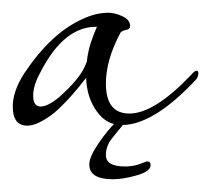

<svg xmlns="http://www.w3.org/2000/svg" viewBox="-27 -196 331 301"><path d="M16 1Q-7 1 -7 -29Q-7 -53 11 -81Q53 -144 102 -166Q123 -176 143 -176Q153 -176 165 -170.5Q177 -165 177 -155Q177 -150 170 -149Q166 -148 164.5 -147Q163 -146 162 -145Q139 -102 139 -65Q139 -18 176 -18Q215 -18 273 -79Q278 -85 281 -85Q284 -85 284 -81Q284 -77 281 -72Q214 0 164 0Q140 0 125 -21Q109 -43 108 -74Q83 -41 58 -19Q32 1 16 1ZM37 -29Q48 -29 66 -44Q82 -58 93 -71.5Q104 -85 109 -99Q111 -116 115.5 -129.5Q120 -143 125 -154Q73 -155 36 -82Q25 -62 25 -46Q25 -29 37 -29ZM150 85Q113 85 113 62Q113 51 124 34Q135 17 147 3.5Q159 -10 163 -10Q167 -10 170.5 -9.5Q174 -9 169 -4Q158 9 148.5 21Q139 33 139 47Q139 65 169 65Q182 65 192.5 61Q203 57 203 57Q210 57 209 64Q208 73 187 79Q166 85 150 85Z"/></svg>

Font: Passions Conflict
Style: Regular
Weight: 400
Designer: Robert E. Leuschke
Foundry: Robert E. Leuschke
Version: Version 1.010; ttfautohint (v1.8.3)